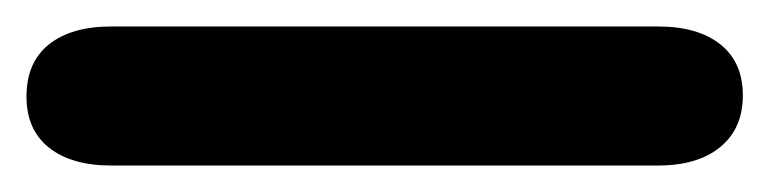

<svg xmlns="http://www.w3.org/2000/svg" viewBox="-48 35 581 145"><path d="M36 55Q6 55 -11 68.5Q-28 82 -28 108Q-28 133 -11 146.5Q6 160 36 160H449Q479 160 496 146Q513 132 513 107Q513 82 496 68.5Q479 55 449 55Z"/></svg>

Font: Beiruti Black
Style: Regular
Weight: 900
Designer: Arlette Boutros
Foundry: Boutros
Version: Version 1.41